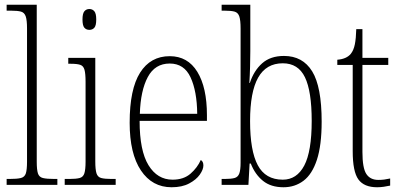

<svg xmlns="http://www.w3.org/2000/svg" viewBox="-20 -780 1688 810"><path d="M8 0V-25H19Q52 -25 68 -29Q84 -33 89 -48.5Q94 -64 94 -98V-660Q94 -695 88.5 -711Q83 -727 68.5 -731Q54 -735 27 -735H8V-760H135V-98Q135 -64 140 -48.5Q145 -33 161 -29Q177 -25 210 -25H222V0Z M357 -654Q344 -654 336 -663Q328 -672 328 -698Q328 -723 336 -732.5Q344 -742 357 -742Q370 -742 378 -732.5Q386 -723 386 -698Q386 -672 378 -663Q370 -654 357 -654ZM253 0V-25H272Q301 -25 316 -29Q331 -33 336 -49Q341 -65 341 -98V-435Q341 -469 336.5 -485.5Q332 -502 318.5 -506.5Q305 -511 278 -511H268V-536H382V-99Q382 -65 387 -49Q392 -33 407 -29Q422 -25 451 -25H468V0Z M704 10Q622 10 574.5 -61Q527 -132 527 -262Q527 -404 571 -473.5Q615 -543 696 -543Q772 -543 812.5 -477Q853 -411 853 -294V-270H569Q569 -144 606.5 -83Q644 -22 708 -22Q755 -22 784 -47.5Q813 -73 827 -105Q838 -99 838 -82Q838 -65 823 -43.5Q808 -22 778 -6Q748 10 704 10ZM812 -300Q811 -395 784 -453.5Q757 -512 696 -512Q634 -512 603.5 -455Q573 -398 570 -300Z M1176 10Q1123 10 1089.5 -17Q1056 -44 1038 -90H1033L1028 0H915V-25H927Q955 -25 969.5 -29Q984 -33 989.5 -48Q995 -63 995 -94V-659Q995 -695 989.5 -711Q984 -727 969.5 -731Q955 -735 928 -735H915V-760H1036V-564Q1036 -537 1035 -499Q1034 -461 1032 -430H1034Q1051 -482 1086 -513Q1121 -544 1178 -544Q1257 -544 1297 -479Q1337 -414 1337 -267Q1337 -167 1317 -106Q1297 -45 1260.5 -17.5Q1224 10 1176 10ZM1173 -22Q1232 -22 1263.5 -81.5Q1295 -141 1295 -270Q1295 -395 1266.5 -454Q1238 -513 1173 -513Q1103 -513 1069 -452.5Q1035 -392 1035 -269Q1035 -144 1067.5 -83Q1100 -22 1173 -22Z M1571 10Q1516 10 1492 -23Q1468 -56 1468 -142V-506H1403V-528Q1442 -531 1460 -553Q1472 -568 1477 -593Q1482 -618 1483 -657H1509V-536H1618V-506H1509V-139Q1509 -71 1525.5 -46Q1542 -21 1576 -21Q1590 -21 1601 -22.5Q1612 -24 1626 -27V3Q1613 6 1598.5 8Q1584 10 1571 10Z"/></svg>

Font: Noto Serif Ethiopic Condensed ExtraLight
Style: Regular
Weight: 200
Width: 3
Designer: Monotype Design Team
Foundry: Monotype Imaging Inc.
Version: Version 2.102; ttfautohint (v1.8.4.7-5d5b)